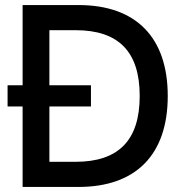

<svg xmlns="http://www.w3.org/2000/svg" viewBox="-20 -740 730 760"><path d="M10 -318.5H69.5V0H290.5C518.5 0 644 -128 644 -360C644 -592 518.5 -720 290.5 -720H69.5V-402.5H10ZM175.5 -620.5H279C449.5 -620.5 533 -535.5 533 -360C533 -185 449.5 -99.5 279 -99.5H175.5V-318.5H340V-402.5H175.5Z"/></svg>

Font: Vela Sans SemBd
Style: Regular
Weight: 600
Designer: Principal design: Mikhail Sharanda - project Manrope.
Design modification: Ravid Balaliev
Foundry: Mikhail Sharanda
Version: Version 1.001